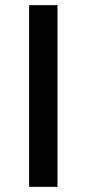

<svg xmlns="http://www.w3.org/2000/svg" viewBox="-20 -725 335 745"><path d="M203 0H93V-705H203Z"/></svg>

Font: Manrope Medium
Style: Medium
Weight: 500
Designer: Mikhail Sharanda
Foundry: Mikhail Sharanda
Version: Version 4.000;hotconv 1.0.109;makeotfexe 2.5.65596